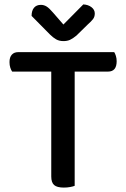

<svg xmlns="http://www.w3.org/2000/svg" viewBox="-20 -843 572 869"><path d="M318 -519V-2Q311 1 297.5 3.5Q284 6 269 6Q238 6 225 -5.5Q212 -17 212 -44V-519H35Q30 -526 26.5 -537Q23 -548 23 -562Q23 -584 33.5 -595.5Q44 -607 62 -607H497Q501 -601 504.5 -590Q508 -579 508 -566Q508 -519 469 -519ZM357 -823Q379 -822 394 -810.5Q409 -799 409 -782Q409 -767 401 -756.5Q393 -746 377 -732L326 -682Q309 -668 296.5 -662.5Q284 -657 267 -657Q248 -657 234 -665Q220 -673 206 -687L123 -771Q123 -795 134 -808Q145 -821 165 -821Q179 -821 191 -813.5Q203 -806 220 -786L267 -732Z"/></svg>

Font: Baloo Chettan 2 Medium
Style: Regular
Weight: 500
Designer: Maithili Shingre, Unnati Kotecha and Ek Type
Foundry: Ek Type
Version: Version 1.640;hotconv 1.0.111;makeotfexe 2.5.65597; ttfautoh